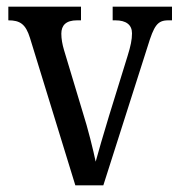

<svg xmlns="http://www.w3.org/2000/svg" viewBox="-20 -556 539 576"><path d="M70 -442 206 0H290L423 -417C442 -479 452 -495 485 -495H496V-536H318V-495H326C358 -495 376 -482 376 -456C376 -437 372 -418 363 -389L307 -208C290 -152 274 -97 267 -71C260 -105 244 -170 228 -220L172 -406C167 -423 164 -439 164 -455C164 -480 178 -495 211 -495H223V-536H5V-495C40 -495 57 -484 70 -442Z"/></svg>

Font: Noto Serif Devanagari Condensed
Style: Regular
Weight: 400
Width: 3
Designer: Universal Thirst, Indian Type Foundry and the Monotype Design Team
Foundry: Monotype Imaging Inc.
Version: Version 2.004